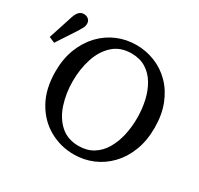

<svg xmlns="http://www.w3.org/2000/svg" viewBox="-162 -869 1102 1065"><g transform="rotate(30 388.5 -336.5)"><path d="M427 15Q342 15 269.5 -26Q197 -67 153.5 -145Q110 -223 110 -334Q110 -415 135.5 -480Q161 -545 205 -591Q249 -637 306 -661Q363 -685 427 -685Q490 -685 547 -662Q604 -639 648 -594.5Q692 -550 717.5 -485Q743 -420 743 -337Q743 -255 718 -190Q693 -125 649 -79Q605 -33 548 -9Q491 15 427 15ZM427 -39Q480 -39 519 -63Q558 -87 583 -129Q608 -171 620 -224Q632 -277 632 -335Q632 -393 620 -446Q608 -499 583 -541Q558 -583 519 -607Q480 -631 427 -631Q356 -631 310 -589.5Q264 -548 242 -480.5Q220 -413 220 -335Q220 -258 242 -190Q264 -122 310 -80.5Q356 -39 427 -39ZM-13 -483 38 -640Q47 -666 59.5 -677Q72 -688 88 -688Q106 -688 118 -677.5Q130 -667 130 -649Q130 -635 124 -623.5Q118 -612 107 -594L24 -467Z"/></g></svg>

Font: Source Serif 4 SmText
Style: Regular
Weight: 400
Designer: Frank Grießhammer
Foundry: Adobe
Version: Version 4.005;hotconv 1.1.0;makeotfexe 2.6.0